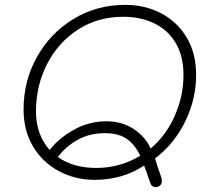

<svg xmlns="http://www.w3.org/2000/svg" viewBox="-20 -730 868 790"><path d="M601 29Q590 1 583 -22Q579 -31 573 -49Q485 10 368 10Q290 10 223 -25.5Q156 -61 116.5 -126.5Q77 -192 77 -280Q77 -397 132 -495.5Q187 -594 282.5 -652Q378 -710 495 -710Q577 -710 643.5 -675Q710 -640 748.5 -575Q787 -510 787 -422Q787 -322 742 -230Q697 -138 618 -78L629 -43L642 -5Q646 5 646 15Q646 27 638 33.5Q630 40 620 40Q614 40 608.5 37Q603 34 601 29ZM418 -231Q480 -231 528 -200.5Q576 -170 600 -119Q664 -173 699.5 -254.5Q735 -336 735 -422Q735 -498 703.5 -552Q672 -606 615.5 -633.5Q559 -661 487 -661Q382 -661 300.5 -608Q219 -555 173.5 -466Q128 -377 128 -271Q128 -177 184 -113Q226 -165 287.5 -198Q349 -231 418 -231ZM557 -89Q536 -134 502.5 -158Q469 -182 411 -182Q349 -182 300 -155Q251 -128 218 -84Q281 -39 377 -39Q473 -39 557 -89Z"/></svg>

Font: Kodchasan ExtraLight
Style: Italic
Weight: 275
Italic angle: -10°
Version: Version 1.000; ttfautohint (v1.6)